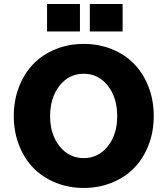

<svg xmlns="http://www.w3.org/2000/svg" viewBox="-20 -930 836 958"><path d="M48.8 -351.1Q48.8 -429.7 74.7 -496.6Q100.6 -563.5 146.2 -610.6Q191.9 -657.7 256.8 -684.3Q321.8 -710.9 397.9 -710.9Q474.1 -710.9 539.1 -684.3Q604 -657.7 649.7 -610.6Q695.3 -563.5 721.2 -496.6Q747.1 -429.7 747.1 -351.1Q747.1 -272.9 721.2 -206.1Q695.3 -139.2 649.7 -92.3Q604 -45.4 538.8 -18.8Q473.6 7.8 397.9 7.8Q322.3 7.8 257.1 -18.8Q191.9 -45.4 146.2 -92.3Q100.6 -139.2 74.7 -206.1Q48.8 -272.9 48.8 -351.1ZM397.9 -141.1Q470.7 -141.1 517.8 -200.2Q564.9 -259.3 564.9 -350.1Q564.9 -442.9 517.8 -502.4Q470.7 -562 397.9 -562Q324.2 -562 277.1 -502.4Q230 -442.9 230 -350.1Q230 -259.3 277.3 -200.2Q324.7 -141.1 397.9 -141.1ZM378.9 -772.9H214.8V-910.2H378.9ZM591.8 -772.9H428.2V-910.2H591.8Z"/></svg>

Font: LT Superior Black
Style: Regular
Weight: 900
Designer: Daniel Lyons
Foundry: LyonsType
Version: Version 2.005